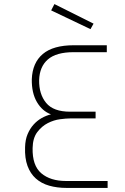

<svg xmlns="http://www.w3.org/2000/svg" viewBox="-20 -922 612 942"><path d="M449 -341H324Q305 -341 274.5 -337Q244 -333 214.5 -318Q185 -303 163 -274Q141 -245 140 -196Q138 -110 182.5 -72Q227 -34 304 -34H508V0H307Q260 0 221.5 -11Q183 -22 156 -46Q129 -70 115 -108Q101 -146 103 -200Q104 -237 115.5 -264Q127 -291 144.5 -310.5Q162 -330 184 -342.5Q206 -355 230 -361Q187 -377 161 -421.5Q135 -466 136 -533Q139 -614 190 -657Q241 -700 342 -700H504V-666H341Q256 -666 215 -630.5Q174 -595 172 -529Q171 -460 206.5 -417Q242 -374 324 -374H449ZM439 -806 424 -779 231 -871 247 -902Z"/></svg>

Font: Panefresco 1wt
Style: Regular
Weight: 250
Version: Version 1.000